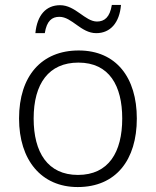

<svg xmlns="http://www.w3.org/2000/svg" viewBox="-20 -746 630 776"><path d="M123 -612H161C169 -662 190 -678 220 -678C271 -678 307 -612 369 -612C426 -612 463 -654 469 -726H432C424 -676 402 -659 372 -659C324 -659 285 -725 223 -725C166 -725 130 -685 123 -612ZM533 -267C533 -432 450 -542 298 -542C148 -542 57 -439 57 -267C57 -99 147 10 294 10C449 10 533 -100 533 -267ZM116 -267C116 -408 177 -493 297 -493C422 -493 474 -399 474 -267C474 -131 419 -39 295 -39C173 -39 116 -130 116 -267Z"/></svg>

Font: Noto Sans Gurmukhi Light
Style: Regular
Weight: 300
Designer: Jelle Bosma - Monotype Design Team
Foundry: Monotype Imaging Inc.
Version: Version 2.004